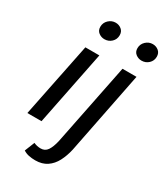

<svg xmlns="http://www.w3.org/2000/svg" viewBox="-221 -789 945 1093"><g transform="rotate(30 252.0 -243.0)"><path d="M26 0 125 -489H217L119 0ZM195 -583Q174 -583 157 -596Q140 -609 140 -633Q140 -660 159.5 -678.5Q179 -697 205 -697Q227 -697 243.5 -683.5Q260 -670 260 -646Q260 -619 241 -601Q222 -583 195 -583ZM199 211Q177 211 157 207Q137 203 120 192L146 127Q157 132 168 134.5Q179 137 192 137Q220 137 235.5 114.5Q251 92 261 49L369 -489H461L354 51Q344 96 325 132.5Q306 169 275 190Q244 211 199 211ZM439 -583Q418 -583 401 -596Q384 -609 384 -633Q384 -660 403.5 -678.5Q423 -697 449 -697Q471 -697 487.5 -683.5Q504 -670 504 -646Q504 -619 485 -601Q466 -583 439 -583Z"/></g></svg>

Font: Source Sans 3 Medium
Style: Italic
Weight: 500
Italic angle: -11°
Designer: Paul D. Hunt
Foundry: Adobe
Version: Version 3.052;hotconv 1.1.0;makeotfexe 2.6.0